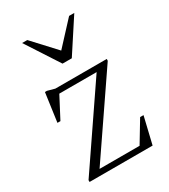

<svg xmlns="http://www.w3.org/2000/svg" viewBox="-168 -752 736 835"><g transform="rotate(-30 200.0 -335.0)"><path d="M31.5 0V-9L297 -398.5H109.5L54 -292.5H39L59 -436H69L105.5 -426H363.5V-417L97.5 -27.5H298.5L363 -134.5H380L348 0ZM341.5 -670 233.5 -504.5H187L79.5 -670H105.5L210.5 -556.5L315.5 -670Z"/></g></svg>

Font: Newsreader Text Light
Style: Regular
Weight: 300
Designer: Hugues Gentile
Foundry: Production Type
Version: Version 1.001